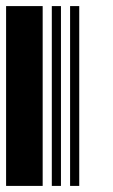

<svg xmlns="http://www.w3.org/2000/svg" viewBox="-20 -610 370 630"><path d="M0 0V-590H120V0ZM150 0V-590H180V0ZM210 0V-590H240V0Z"/></svg>

Font: Libre Barcode 128 Text
Style: Regular
Weight: 400
Version: Version 1.005; ttfautohint (v1.8.3)